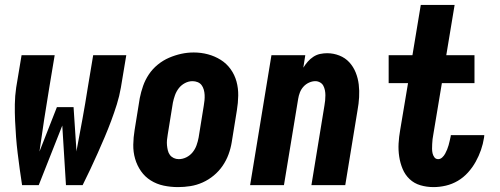

<svg xmlns="http://www.w3.org/2000/svg" viewBox="-20 -755 2040 783"><path d="M70 0Q65 -32 60.5 -65Q56 -98 52 -130.5Q48 -163 45.5 -196Q43 -229 41.5 -262.5Q40 -296 40.5 -330Q41 -364 46 -398L68 -530H203L181 -398Q170 -332 160 -267Q150 -202 141 -137L212 -318H280L292 -137L293 -145Q305 -208 316.5 -271Q328 -334 338 -398L360 -530H495L473 -398Q467 -363 456.5 -329.5Q446 -296 433.5 -262.5Q421 -229 407 -196Q393 -163 378.5 -130.5Q364 -98 348.5 -65Q333 -32 317 0H249L234 -243L138 0Z M706 8Q676 8 647.5 2Q619 -4 595 -19Q571 -34 555 -57Q539 -80 531 -107.5Q523 -135 523.5 -165Q524 -195 529 -225L550 -355Q555 -380 563.5 -404.5Q572 -429 587 -451.5Q602 -474 623.5 -491.5Q645 -509 669.5 -519.5Q694 -530 719 -535.5Q744 -541 770 -541Q800 -541 828 -533.5Q856 -526 880 -511Q904 -496 920.5 -473Q937 -450 944.5 -422.5Q952 -395 951.5 -365Q951 -335 946 -305L925 -175Q921 -150 912 -125.5Q903 -101 888 -79Q873 -57 852 -39.5Q831 -22 806.5 -11Q782 0 756.5 4Q731 8 706 8ZM709 -106Q725 -106 740 -113.5Q755 -121 765.5 -134Q776 -147 781.5 -162.5Q787 -178 790 -194L811 -324Q813 -335 814 -346Q815 -357 814.5 -368Q814 -379 811 -389.5Q808 -400 802 -408Q796 -416 786 -420Q776 -424 765 -424Q749 -424 734 -416Q719 -408 709 -395Q699 -382 693.5 -366.5Q688 -351 685 -336L664 -206Q662 -195 661 -184Q660 -173 661 -162.5Q662 -152 664.5 -141.5Q667 -131 673 -123Q679 -115 688.5 -110.5Q698 -106 709 -106Z M1000 0 1087 -530H1225L1217 -479Q1225 -492 1235 -503.5Q1245 -515 1258 -523.5Q1271 -532 1285.5 -535Q1300 -538 1314 -538Q1340 -538 1364 -528.5Q1388 -519 1404.5 -501Q1421 -483 1430.5 -459.5Q1440 -436 1443 -410.5Q1446 -385 1444.5 -358.5Q1443 -332 1438 -305L1388 0H1250L1303 -324Q1305 -335 1306 -345.5Q1307 -356 1307 -366.5Q1307 -377 1305 -387Q1303 -397 1298.5 -405.5Q1294 -414 1285 -419Q1276 -424 1266 -424Q1253 -424 1240 -418Q1227 -412 1217.5 -401.5Q1208 -391 1203 -378Q1198 -365 1196 -352L1138 0Z M1748 8Q1720 8 1694.5 0.5Q1669 -7 1650.5 -24.5Q1632 -42 1622 -66Q1612 -90 1608 -116.5Q1604 -143 1605.5 -170Q1607 -197 1612 -225L1644 -416H1565V-530H1662L1696 -735H1834L1800 -530H1915V-416H1782L1747 -206Q1745 -197 1744 -187Q1743 -177 1742.5 -167.5Q1742 -158 1742 -148.5Q1742 -139 1744 -130Q1746 -121 1751.5 -113.5Q1757 -106 1767 -106Q1776 -106 1783.5 -113Q1791 -120 1795.5 -128.5Q1800 -137 1803.5 -145.5Q1807 -154 1809.5 -163Q1812 -172 1814 -181Q1816 -190 1818 -199Q1818 -200 1818 -201.5Q1818 -203 1819 -204H1955Q1955 -201 1954.5 -198.5Q1954 -196 1954 -194Q1950 -168 1941.5 -143.5Q1933 -119 1920 -95.5Q1907 -72 1888.5 -51.5Q1870 -31 1847 -17.5Q1824 -4 1798.5 2Q1773 8 1748 8Z"/></svg>

Font: Iosevka Curly Heavy Oblique
Style: Regular
Weight: 900
Italic angle: -9°
Monospace: yes
Designer: Belleve Invis
Foundry: Belleve Invis
Version: Version 11.1.0; ttfautohint (v1.8.3)